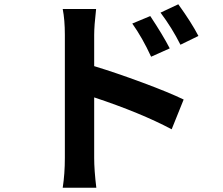

<svg xmlns="http://www.w3.org/2000/svg" viewBox="-20 -819 1040 897"><path d="M682 -744Q741 -655 773 -593L686 -554Q645 -643 598 -709ZM813 -799Q875 -713 907 -651L823 -610Q784 -688 730 -760ZM283 -81V-656Q283 -726 273 -777H429Q420 -698 420 -656V-510Q522 -479 646 -433Q770 -387 838 -354L782 -215Q637 -292 420 -364V-81Q420 -24 430 58H273Q283 -7 283 -81Z"/></svg>

Font: Swei Fan Sans CJK TC
Style: Bold
Weight: 700
Version: Version 2.130